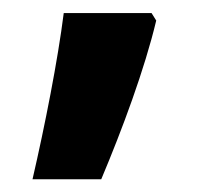

<svg xmlns="http://www.w3.org/2000/svg" viewBox="-20 -161 330 300"><path d="M79.6 -140.6C70.3 -66.9 50.3 34.7 30.8 119.1H138.2C170.9 41.5 206.1 -53.2 224.1 -128.9L216.8 -140.6Z"/></svg>

Font: Noto Reveo Sans
Style: Bold
Weight: 700
Designer: Monotype Design team
Foundry: Monotype Imaging Inc.
Version: Version 1.04